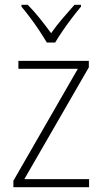

<svg xmlns="http://www.w3.org/2000/svg" viewBox="-20 -784 429 804"><path d="M353 0H36V-27L306 -496H57V-529H352V-502L82 -34H353ZM176 -606Q163 -628 144.5 -656Q126 -684 106 -710.5Q86 -737 70 -756V-764H96Q121 -739 147 -706.5Q173 -674 194 -645Q215 -675 240.5 -705Q266 -735 292 -764H319V-756Q302 -736 281.5 -709Q261 -682 242.5 -655Q224 -628 211 -606Z"/></svg>

Font: Noto Sans Georgian SemiCondensed ExtraLight
Style: Regular
Weight: 200
Width: 4
Designer: Monotype Design Team, Akaki Razmadze
Foundry: Google LLC
Version: Version 2.005; ttfautohint (v1.8.4.7-5d5b)